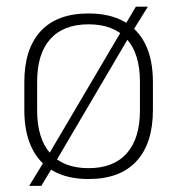

<svg xmlns="http://www.w3.org/2000/svg" viewBox="-20 -540 546 592"><path d="M253 12Q188.5 12 144.2 -12.8Q100 -37.5 77.5 -85.2Q55 -133 55 -201V-286.5Q55 -389.5 105.5 -444Q156 -498.5 253 -498.5Q317.5 -498.5 361.8 -474Q406 -449.5 428.8 -402.5Q451.5 -355.5 451.5 -286.5V-201Q451.5 -98 400.8 -43Q350 12 253 12ZM70 33 118 -45.5 127 -58.5 358 -450.5 364 -460.5 399 -519.5H436L389 -444L380.5 -430.5L150.5 -39.5L143.5 -27L107.5 33ZM253 -21.5Q330 -21.5 370.8 -67.2Q411.5 -113 411.5 -199.5V-288Q411.5 -374 371 -419.5Q330.5 -465 253 -465Q175.5 -465 135 -419.5Q94.5 -374 94.5 -288V-199.5Q94.5 -113 135 -67.2Q175.5 -21.5 253 -21.5Z"/></svg>

Font: Anek Odia Medium ExtraLight
Style: Regular
Weight: 250
Version: Version 1.003